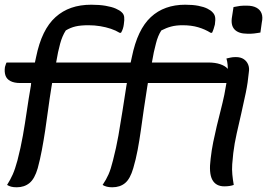

<svg xmlns="http://www.w3.org/2000/svg" viewBox="-542 -784 1162 814"><path d="M-382 -71Q-372 -108 -364.5 -148Q-357 -188 -350.5 -230.5Q-344 -273 -338 -319Q-332 -365 -324 -414Q-323 -423 -321 -432H-4Q-5 -426 -6 -421Q-15 -364 -23 -312Q-31 -260 -40 -209Q-49 -158 -63 -104Q-72 -67 -82 -44.5Q-92 -22 -107 0Q-99 5 -89 7.5Q-79 10 -66 10Q-33 10 -11.5 -8Q10 -26 23 -71Q34 -108 41.5 -148Q49 -188 55 -230.5Q61 -273 67.5 -319Q74 -365 82 -414Q83 -423 85 -432H418Q414 -407 409 -382Q402 -349 393.5 -316Q385 -283 377 -249.5Q369 -216 362 -181.5Q355 -147 351 -111Q343 -50 358 -22Q373 6 409 6Q421 6 431 4.5Q441 3 449 0Q445 -23 443 -44Q441 -65 442.5 -87.5Q444 -110 447 -135Q452 -176 461.5 -218Q471 -260 481 -303.5Q491 -347 500 -390.5Q509 -434 513 -478Q516 -496 510 -510.5Q504 -525 491 -533.5Q478 -542 458 -542Q451 -542 445.5 -541.5Q440 -541 436 -540L427 -538Q422 -537 418 -536Q422 -522 423 -509Q424 -500 424 -491Q423 -492 423 -493Q412 -505 391 -512Q370 -519 341 -519H102Q110 -567 119 -599Q127 -632 142 -655Q163 -666 184 -671.5Q205 -677 232 -677Q269 -677 298 -668.5Q327 -660 351 -645H357Q361 -653 364 -662.5Q367 -672 369 -680Q372 -700 370 -711.5Q368 -723 359 -732Q352 -740 337 -747.5Q322 -755 298.5 -759.5Q275 -764 243 -764Q199 -764 162.5 -751Q126 -738 97.5 -711.5Q69 -685 49 -643Q29 -601 17 -542Q14 -530 12 -519H-304Q-296 -567 -287 -599Q-278 -632 -263 -655Q-243 -667 -221.5 -672Q-200 -677 -167 -677Q-141 -677 -117 -673Q-93 -669 -72 -662Q-51 -655 -35 -645H-29Q-24 -653 -21 -662.5Q-18 -672 -17 -681Q-14 -700 -15.5 -712Q-17 -724 -26 -732Q-34 -740 -51 -747.5Q-68 -755 -94.5 -759.5Q-121 -764 -155 -764Q-202 -764 -239.5 -751Q-277 -738 -306.5 -711.5Q-336 -685 -356.5 -643Q-377 -601 -389 -542Q-391 -530 -394 -519H-514Q-516 -516 -517.5 -511Q-519 -506 -521 -500Q-524 -480 -519 -464.5Q-514 -449 -498 -440.5Q-482 -432 -456 -432H-410Q-411 -426 -411 -421Q-421 -364 -428.5 -312Q-436 -260 -445 -209Q-454 -158 -468 -104Q-478 -67 -488 -44.5Q-498 -22 -512 0Q-504 5 -494.5 7.5Q-485 10 -471 10Q-439 10 -417 -8Q-395 -26 -382 -71ZM448 -754 442 -715Q435 -678 452 -659.5Q469 -641 507 -641H521Q528 -641 535 -642L549 -644Q556 -645 562 -646L568 -689Q573 -711 567 -727Q561 -743 545 -751.5Q529 -760 505 -760Q498 -760 491 -760L476 -759Q468 -758 461.5 -756.5Q455 -755 448 -754Z"/></svg>

Font: Rec Mono Duotone
Style: Italic
Weight: 400
Italic angle: -10°
Monospace: yes
Version: Version 1.085; ttfautohint (v1.8.4.7-5d5b)